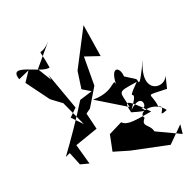

<svg xmlns="http://www.w3.org/2000/svg" viewBox="-138 -897 1083 1077"><g transform="rotate(-20 403.5 -358.0)"><path d="M237 -16 203 -138 341 -186 317 -285 345 -305 412 -417 413 -591 502 -561 471 -757 352 -528 337 -423 387 -393 310 -369C252 -275 190 -185 125 -96L153 -109L185 -30ZM226 -294 271 -338 191 -561 196 -531 146 -612 253 -739C174 -653 185 -760 211 -599C161 -580 -8 -707 28 -595L94 -624L54 -564L152 -431L215 -384L283 -235ZM586 -409C583 -477 517 -497 531 -332C527 -470 534 -344 378 -346L557 -237C535 -346 514 -335 643 -356C530 -243 658 -350 561 -218C655 -305 651 -184 616 -209C625 -195 668 -173 555 -206C538 -276 541 -296 662 -172C567 -157 510 -143 483 -173L401 -132L381 -34L476 -6L701 41L791 -49L785 7L641 -61C629 -111 578 -107 615 -151C583 -197 698 -222 747 -150C669 -119 761 -175 709 -185C700 -277 644 -264 789 -261L807 -334C779 -261 634 -281 717 -461C641 -305 656 -353 646 -371Z"/></g></svg>

Font: Asimov Silicon
Style: Regular
Weight: 400
Designer: Google
Version: Version 2.000980; 2014